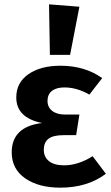

<svg xmlns="http://www.w3.org/2000/svg" viewBox="-20 -849 513 885"><path d="M206 -829 346 -818 303 -596H210ZM259 -546Q371 -546 451 -489L392 -413Q334 -446 277 -446Q240 -446 219.5 -430Q199 -414 199 -384Q199 -355 220.5 -338Q242 -321 280 -321H346L331 -226H273Q225 -226 203.5 -209.5Q182 -193 182 -158Q182 -125 206 -106Q230 -87 276 -87Q340 -87 407 -129L468 -48Q383 16 258 16Q158 16 96 -27Q34 -70 34 -147Q34 -265 174 -282Q55 -306 55 -400Q55 -468 111 -507Q167 -546 259 -546Z"/></svg>

Font: FiraGO SemiBold
Style: Regular
Weight: 600
Designer: bBox Type
Foundry: bBox Type GmbH
Version: Version 1.001;PS 001.001;hotconv 1.0.88;makeotf.lib2.5.64775